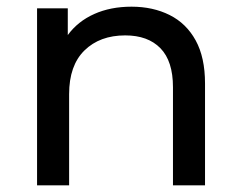

<svg xmlns="http://www.w3.org/2000/svg" viewBox="-20 -555 721 575"><path d="M91 0V-530H183V-450Q213 -491 262 -513Q311 -535 374 -535Q438 -535 488 -510Q538 -485 566 -434Q594 -383 594 -305V0H498V-294Q498 -372 460.5 -410.5Q423 -449 355 -449Q279 -449 233 -404Q187 -359 187 -273V0Z"/></svg>

Font: Montserrat Medium
Style: Regular
Weight: 500
Designer: Julieta Ulanovsky
Foundry: Julieta Ulanovsky
Version: Version 9.000; ttfautohint (v1.8.4.7-5d5b)